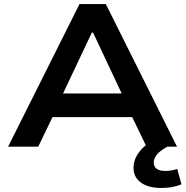

<svg xmlns="http://www.w3.org/2000/svg" viewBox="-20 -725 917 949"><path d="M20 0 373 -705H503L855 0H704L609 -197L674 -146H200L264 -197L169 0ZM434 -564 277 -232 246 -263H627L596 -232L440 -564ZM778 204Q713 204 676.5 177.5Q640 151 640 105Q640 61 671.5 22Q703 -17 759 -42L807 0Q788 10 772.5 22.5Q757 35 748.5 49Q740 63 740 78Q740 100 755.5 110Q771 120 796 120Q812 120 826.5 117.5Q841 115 856 110L877 186Q852 196 829 200Q806 204 778 204Z"/></svg>

Font: Nunito Sans 7pt SemiExpanded
Style: Bold
Weight: 700
Width: 6
Designer: Vernon Adams
Foundry: Vernon Adams
Version: Version 3.101;gftools[0.9.27]